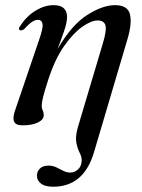

<svg xmlns="http://www.w3.org/2000/svg" viewBox="-20 -478 552 746"><path d="M344.5 116Q304.5 247.5 186.5 247.5Q155 247.5 139.2 235.2Q123.5 223 123.5 204.5Q123.5 188.5 135 177Q146.5 165.5 168 165.5Q185 165.5 199 172.2Q213 179 226 185.8Q239 192.5 253 192.5Q270 192.5 283.2 180.2Q296.5 168 297.5 146Q298 132 289.8 116.2Q281.5 100.5 276.8 77Q272 53.5 282.5 16.5L379.5 -309Q395 -360 389.8 -379.2Q384.5 -398.5 359 -398.5Q335 -398.5 300 -374.2Q265 -350 229.2 -299.2Q193.5 -248.5 167.5 -168.5Q152.5 -122 147.2 -100.2Q142 -78.5 142 -66.5Q142 -57 146 -49Q150 -41 150 -30.5Q150 -13.5 127.5 -2.2Q105 9 67.5 9Q39.5 9 34 -7.5Q28.5 -24 41.5 -57.5L131.5 -322Q148 -368.5 145.2 -384.8Q142.5 -401 127 -401Q117.5 -401 105.2 -393.5Q93 -386 74 -365Q64 -358 58 -360.5Q49 -365 59 -378Q83.5 -415.5 118.5 -436.8Q153.5 -458 188 -458Q240.5 -458 240.5 -412Q240.5 -390.5 229 -357Q217.5 -323.5 203.5 -287.5Q258.5 -381.5 318.8 -419.8Q379 -458 427 -458Q476.5 -458 485 -422.2Q493.5 -386.5 475 -325Z"/></svg>

Font: Fraunces 72pt
Style: Italic
Weight: 400
Italic angle: -16°
Version: Version 1.000;[b76b70a41]